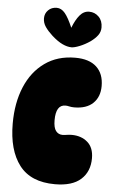

<svg xmlns="http://www.w3.org/2000/svg" viewBox="-58 -869 543 918"><g transform="rotate(5 214.0 -409.5)"><path d="M241 11Q125 11 70 -61Q15 -133 15 -261Q15 -360 47 -436.5Q79 -513 140 -556.5Q201 -600 286 -600Q353 -600 388 -567.5Q423 -535 423 -476Q423 -424 391.5 -393.5Q360 -363 301 -363Q288 -363 277.5 -365.5Q267 -368 259 -368Q213 -368 213 -294Q213 -258 225 -242.5Q237 -227 257 -227Q265 -227 277 -229Q289 -231 301 -231Q347 -231 377 -205Q407 -179 407 -128Q407 -64 365.5 -26.5Q324 11 241 11ZM263 -648Q243 -648 219.5 -659Q196 -670 168 -695Q146 -715 133 -734Q120 -753 120 -775Q120 -798 136 -814Q152 -830 177 -830Q199 -830 216.5 -809Q234 -788 254 -741Q269 -780 288 -802.5Q307 -825 333 -825Q360 -825 379 -806Q398 -787 398 -755Q398 -734 386 -717.5Q374 -701 352 -685Q327 -668 302 -658Q277 -648 263 -648Z"/></g></svg>

Font: DynaPuff Condensed
Style: Bold
Weight: 700
Width: 3
Designer: Toshi Omagari, Jennifer Daniel
Foundry: Google Fonts
Version: Version 2.000; ttfautohint (v1.8.4.7-5d5b)